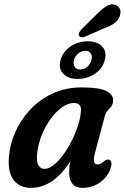

<svg xmlns="http://www.w3.org/2000/svg" viewBox="-20 -875 588 905"><path d="M427.5 -153.5Q413.5 -100 439.5 -100Q448.5 -100 455.8 -104.2Q463 -108.5 472.5 -116.5Q484.5 -126 494 -122Q514 -116 499 -75Q483.5 -36.5 448.2 -13Q413 10.5 368.5 10.5Q338.5 10.5 322.2 -8Q306 -26.5 306 -60Q306 -72 307 -85.2Q308 -98.5 311.5 -115.5Q232 10.5 125 10.5Q73.5 10.5 44.5 -26.5Q15.5 -63.5 22.5 -139.5Q27 -197 52.8 -254.2Q78.5 -311.5 122.8 -358.8Q167 -406 228.2 -434.5Q289.5 -463 365.5 -463Q448 -463 482 -445.5Q516 -428 513 -397.5Q511.5 -381.5 503.8 -372.2Q496 -363 487.2 -353.5Q478.5 -344 474 -328ZM155.5 -154Q150.5 -114.5 160.8 -96.8Q171 -79 189.5 -79Q215 -79 243.8 -106.2Q272.5 -133.5 298.5 -176.2Q324.5 -219 341.8 -265.8Q359 -312.5 361.5 -352Q364.5 -389.5 328 -389.5Q300.5 -389.5 272 -369Q243.5 -348.5 218.8 -314.5Q194 -280.5 177 -238.5Q160 -196.5 155.5 -154ZM433.5 -805.5Q459.5 -832 481.8 -846Q504 -860 526 -851Q544 -844 547.2 -826Q550.5 -808 540 -789.5Q529.5 -771.5 511.8 -760.5Q494 -749.5 465.5 -739.5L380 -701.5Q371 -698.5 363 -699.8Q355 -701 352 -708Q349 -715 353.8 -722.8Q358.5 -730.5 365 -738ZM346 -503Q302.5 -503 278.5 -526.8Q254.5 -550.5 265.5 -592Q276.5 -632.5 313 -656.5Q349.5 -680.5 393.5 -680.5Q438 -680.5 461.2 -656.2Q484.5 -632 474 -592Q463.5 -551.5 427.2 -527.2Q391 -503 346 -503ZM382 -635.5Q364.5 -635.5 349.2 -623.2Q334 -611 328.5 -592Q323.5 -572.5 332.2 -560Q341 -547.5 358.5 -547.5Q376.5 -547.5 391.2 -560.2Q406 -573 411 -592Q416 -610.5 408 -623Q400 -635.5 382 -635.5Z"/></svg>

Font: Fraunces 72pt S100 SemiBold
Style: Italic
Weight: 600
Italic angle: -16°
Version: Version 1.000; ttfautohint (v1.8.3)